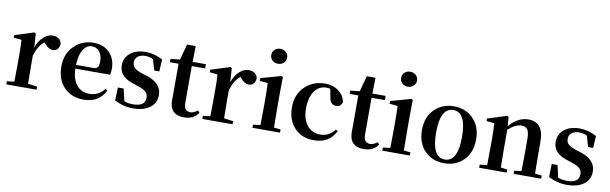

<svg xmlns="http://www.w3.org/2000/svg" viewBox="-50 -1339 5990 1884"><g transform="rotate(10 2945.0 -397.5)"><path d="M244 -402Q267 -472 313 -513Q356 -551 403 -551Q477 -551 493 -487Q488 -411 424 -411Q386 -411 345 -459L334 -471Q274 -424 244 -324V-235Q244 -157 246 -43L338 -31V0H37V-31L110 -40Q112 -154 112 -235V-307Q112 -392 108 -456L29 -464V-489L221 -550L235 -541Z M848 -307Q881 -307 894 -325Q905 -341 905 -381Q905 -441 876 -478Q847 -514 801 -514Q750 -514 718 -465Q681 -411 677 -307ZM677 -270Q680 -160 731 -103Q777 -50 854 -50Q947 -50 1004 -127L1024 -113Q961 16 809 16Q688 16 615 -58Q538 -135 538 -268Q538 -397 622 -477Q699 -551 810 -551Q911 -551 971 -489Q1030 -428 1030 -332Q1030 -294 1023 -270Z M1382 -321Q1530 -272 1530 -156Q1530 -78 1471 -32Q1409 16 1301 16Q1203 16 1116 -30L1120 -160H1178L1206 -39Q1244 -23 1293 -23Q1415 -23 1415 -109Q1415 -143 1394 -165Q1371 -188 1314 -207L1259 -225Q1120 -269 1120 -381Q1120 -456 1175 -502Q1232 -551 1332 -551Q1415 -551 1500 -506L1493 -386H1442L1411 -494Q1375 -512 1335 -512Q1286 -512 1258 -490Q1231 -468 1231 -431Q1231 -398 1252 -378Q1274 -355 1330 -337Z M1952 -55Q1906 16 1808 16Q1665 16 1665 -131Q1665 -146 1666 -178V-493H1580V-526L1673 -536L1716 -693H1802L1799 -535H1931V-493H1798V-123Q1798 -44 1863 -44Q1894 -44 1934 -74Z M2197 -402Q2220 -472 2266 -513Q2309 -551 2356 -551Q2430 -551 2446 -487Q2441 -411 2377 -411Q2339 -411 2298 -459L2287 -471Q2227 -424 2197 -324V-235Q2197 -157 2199 -43L2291 -31V0H1990V-31L2063 -40Q2065 -154 2065 -235V-307Q2065 -392 2061 -456L1982 -464V-489L2174 -550L2188 -541Z M2570 -683Q2547 -704 2547 -736Q2547 -769 2570 -790Q2593 -811 2626 -811Q2659 -811 2682 -790Q2705 -769 2705 -736Q2705 -704 2682 -683Q2659 -662 2626 -662Q2593 -662 2570 -683ZM2764 -31V0H2489V-31L2562 -40Q2564 -154 2564 -235V-306Q2564 -383 2561 -458L2480 -466V-493L2683 -550L2697 -541L2695 -385V-235Q2695 -153 2697 -39Z M3175 -509Q3159 -514 3136 -514Q3063 -514 3019 -452Q2974 -389 2974 -279Q2974 -172 3024 -110Q3073 -50 3155 -50Q3243 -50 3299 -125L3320 -114Q3256 16 3102 16Q2986 16 2912 -58Q2836 -136 2836 -266Q2836 -397 2920 -476Q3000 -551 3120 -551Q3198 -551 3254 -508Q3309 -466 3320 -401Q3307 -354 3262 -354Q3198 -354 3190 -431Z M3743 -55Q3697 16 3599 16Q3456 16 3456 -131Q3456 -146 3457 -178V-493H3371V-526L3464 -536L3507 -693H3593L3590 -535H3722V-493H3589V-123Q3589 -44 3654 -44Q3685 -44 3725 -74Z M3864 -683Q3841 -704 3841 -736Q3841 -769 3864 -790Q3887 -811 3920 -811Q3953 -811 3976 -790Q3999 -769 3999 -736Q3999 -704 3976 -683Q3953 -662 3920 -662Q3887 -662 3864 -683ZM4058 -31V0H3783V-31L3856 -40Q3858 -154 3858 -235V-306Q3858 -383 3855 -458L3774 -466V-493L3977 -550L3991 -541L3989 -385V-235Q3989 -153 3991 -39Z M4208 -59Q4131 -137 4131 -269Q4131 -399 4211 -477Q4287 -551 4401 -551Q4515 -551 4590 -478Q4671 -399 4671 -269Q4671 -137 4593 -59Q4519 16 4401 16Q4282 16 4208 -59ZM4530 -268Q4530 -514 4401 -514Q4272 -514 4272 -268Q4272 -21 4401 -21Q4530 -21 4530 -268Z M5366 -31V0H5092V-31L5162 -40Q5165 -124 5165 -235V-363Q5165 -427 5146 -454Q5127 -480 5086 -480Q5026 -480 4955 -415V-235Q4955 -153 4957 -39L5022 -31V0H4748V-31L4821 -40Q4823 -154 4823 -235V-307Q4823 -392 4819 -456L4740 -464V-489L4932 -550L4946 -541L4953 -450Q5040 -551 5143 -551Q5296 -551 5296 -357V-235Q5296 -153 5298 -39Z M5705 -321Q5853 -272 5853 -156Q5853 -78 5794 -32Q5732 16 5624 16Q5526 16 5439 -30L5443 -160H5501L5529 -39Q5567 -23 5616 -23Q5738 -23 5738 -109Q5738 -143 5717 -165Q5694 -188 5637 -207L5582 -225Q5443 -269 5443 -381Q5443 -456 5498 -502Q5555 -551 5655 -551Q5738 -551 5823 -506L5816 -386H5765L5734 -494Q5698 -512 5658 -512Q5609 -512 5581 -490Q5554 -468 5554 -431Q5554 -398 5575 -378Q5597 -355 5653 -337Z"/></g></svg>

Font: `n[OS CN
Style: <[WOS[P|ûg*[NI>           
Weight: 700
Designer: Ryoko NISHIZUKA ¬âXZm¬º[P (kana & ideographs); Frank Grie√ühammer (Latin, Greek & Cyrillic); Wenlong ZHANG _ e¬á¬ü¬ô (b
Foundry: Adobe Systems Incorporated
Version: Version 1.00 April 7, 2017, initial release